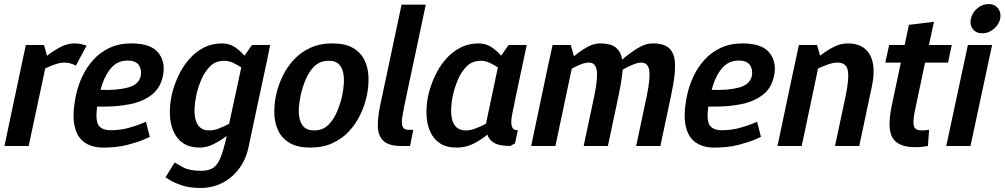

<svg xmlns="http://www.w3.org/2000/svg" viewBox="-20 -723 4976 951"><path d="M356 -398Q328 -413 299 -413Q279 -413 253.5 -404.5Q228 -396 204 -384L122 0H2L93 -430L108 -500H198L213 -447Q245 -472 280 -490Q315 -508 349 -508H350Q366 -508 381.5 -504.5Q397 -501 409 -497Z M612 -423Q560 -423 527.5 -383Q495 -343 478 -278Q560 -275 614 -289.5Q668 -304 677 -347Q683 -377 668 -400Q653 -423 612 -423ZM703 -120 722 -45Q722 -45 692.5 -32Q663 -19 611 -5.5Q559 8 491 8Q435 8 398 -18Q361 -44 349 -101Q337 -158 356 -250Q366 -298 387.5 -344Q409 -390 442.5 -427Q476 -464 523 -486Q570 -508 630 -508Q727 -508 764 -462Q801 -416 787 -347Q774 -285 729.5 -252Q685 -219 624 -207Q563 -195 497 -195H461Q452 -126 468.5 -102Q485 -78 530 -78Q573 -78 613 -88.5Q653 -99 678 -109.5Q703 -120 703 -120Z M1092 -422Q1048 -422 1020.5 -394.5Q993 -367 976.5 -327Q960 -287 952 -250Q946 -222 944 -191.5Q942 -161 947.5 -135Q953 -109 969.5 -93Q986 -77 1018 -77Q1039 -77 1065 -87Q1091 -97 1115 -110L1175 -389Q1156 -402 1134 -412Q1112 -422 1092 -422ZM845 82Q856 89 887.5 106Q919 123 977 123Q1013 123 1035 109Q1057 95 1072 58.5Q1087 22 1102 -45V-49Q1072 -26 1037.5 -9Q1003 8 970 8Q919 8 887 -14Q855 -36 839 -73Q823 -110 821.5 -156Q820 -202 830 -250Q841 -298 862 -344Q883 -390 914.5 -427Q946 -464 987.5 -486Q1029 -508 1080 -508Q1115 -508 1142.5 -490Q1170 -472 1191 -447L1228 -500H1318L1304 -430L1227 -70L1212 2Q1198 68 1163 114Q1128 160 1079 184Q1030 208 974 208H973Q918 208 879 194.5Q840 181 820 168Q800 155 800 155Z M1347 -250Q1357 -298 1379 -344Q1401 -390 1435 -427Q1469 -464 1517 -486Q1565 -508 1627 -508Q1689 -508 1727.5 -486Q1766 -464 1784.5 -427Q1803 -390 1805 -344Q1807 -298 1797 -250Q1787 -202 1765 -156Q1743 -110 1709 -73Q1675 -36 1627 -14Q1579 8 1517 8Q1455 8 1416.5 -14Q1378 -36 1359.5 -73Q1341 -110 1339 -156Q1337 -202 1347 -250ZM1469 -250Q1463 -222 1460.5 -191.5Q1458 -161 1464 -135Q1470 -109 1486.5 -93Q1503 -77 1536 -77Q1579 -77 1606.5 -104.5Q1634 -132 1650.5 -172.5Q1667 -213 1675 -250Q1681 -278 1683 -308Q1685 -338 1679.5 -364Q1674 -390 1657.5 -406Q1641 -422 1609 -422Q1565 -422 1537 -394.5Q1509 -367 1493 -327Q1477 -287 1469 -250Z M2003 -80H2027L2011 0H1966Q1904 0 1878 -26.5Q1852 -53 1851.5 -97.5Q1851 -142 1862 -196L1969 -700H2089L1982 -196Q1976 -166 1972 -139.5Q1968 -113 1974 -96.5Q1980 -80 2003 -80Z M2363 -422Q2319 -422 2291.5 -394.5Q2264 -367 2247.5 -327Q2231 -287 2223 -250Q2217 -222 2215 -191.5Q2213 -161 2218.5 -135Q2224 -109 2240.5 -93Q2257 -77 2289 -77Q2310 -77 2336 -87Q2362 -97 2387 -110L2446 -389Q2427 -402 2405 -412Q2383 -422 2363 -422ZM2508 0Q2454 0 2428 -15Q2402 -30 2394 -56Q2363 -30 2324.5 -11Q2286 8 2241 8Q2190 8 2158 -14Q2126 -36 2110 -73Q2094 -110 2092.5 -156Q2091 -202 2101 -250Q2112 -298 2133 -344Q2154 -390 2185.5 -427Q2217 -464 2258.5 -486Q2300 -508 2351 -508Q2386 -508 2413.5 -490Q2441 -472 2462 -447L2499 -500H2589L2574 -430L2533 -237L2525 -196Q2518 -166 2514 -139Q2510 -112 2516 -95Q2522 -78 2545 -78L2531 -13Z M3304 -250 3251 0H3131L3184 -250Q3202 -338 3195.5 -375.5Q3189 -413 3157 -413Q3138 -413 3112.5 -402Q3087 -391 3064 -378Q3063 -361 3060 -342Q3057 -323 3054 -302L3044 -250L2991 0H2871L2924 -250Q2942 -338 2935.5 -375.5Q2929 -413 2897 -413Q2879 -413 2856 -404Q2833 -395 2812 -383L2731 0H2611L2694 -395L2717 -500H2807L2823 -444Q2852 -469 2886 -488.5Q2920 -508 2952 -508H2953H2954H2953Q3005 -508 3030 -487.5Q3055 -467 3062 -428Q3095 -457 3135.5 -482.5Q3176 -508 3213 -508Q3269 -508 3294.5 -484Q3320 -460 3323 -414Q3326 -368 3314 -302Z M3639 -423Q3587 -423 3554.5 -383Q3522 -343 3505 -278Q3587 -275 3641 -289.5Q3695 -304 3704 -347Q3710 -377 3695 -400Q3680 -423 3639 -423ZM3730 -120 3749 -45Q3749 -45 3719.5 -32Q3690 -19 3638 -5.5Q3586 8 3518 8Q3462 8 3425 -18Q3388 -44 3376 -101Q3364 -158 3383 -250Q3393 -298 3414.5 -344Q3436 -390 3469.5 -427Q3503 -464 3550 -486Q3597 -508 3657 -508Q3754 -508 3791 -462Q3828 -416 3814 -347Q3801 -285 3756.5 -252Q3712 -219 3651 -207Q3590 -195 3524 -195H3488Q3479 -126 3495.5 -102Q3512 -78 3557 -78Q3600 -78 3640 -88.5Q3680 -99 3705 -109.5Q3730 -120 3730 -120Z M4236 0H4116L4169 -250Q4187 -338 4179 -375.5Q4171 -413 4128 -413Q4107 -413 4081.5 -404Q4056 -395 4032 -384L3951 0H3831L3907 -360L3937 -500H4027L4042 -447Q4073 -472 4108.5 -490Q4144 -508 4178 -508H4179Q4255 -508 4287 -454.5Q4319 -401 4300 -302L4289 -250Z M4582 -80 4576 0Q4561 3 4546.5 4.5Q4532 6 4512 6Q4430 6 4401.5 -39.5Q4373 -85 4397 -200L4442 -413H4365L4384 -500H4461L4482 -600L4606 -615L4581 -500H4694L4676 -413H4562L4510 -167Q4501 -121 4506.5 -99Q4512 -77 4545 -77Q4554 -77 4562.5 -78Q4571 -79 4582 -80Z M4846 -558Q4815 -558 4798.5 -579Q4782 -600 4789 -630Q4795 -660 4820.5 -681.5Q4846 -703 4877 -703Q4907 -703 4923.5 -681.5Q4940 -660 4934 -630Q4927 -600 4901.5 -579Q4876 -558 4846 -558ZM4667 0 4774 -500H4894L4787 0Z"/></svg>

Font: Epunda Sans SemiBold
Style: Italic
Weight: 600
Italic angle: -12.0243°
Designer: Simon Atzbach
Foundry: typofactur
Version: Version 2.204; ttfautohint (v1.8.4.7-5d5b)